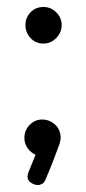

<svg xmlns="http://www.w3.org/2000/svg" viewBox="-20 -442 247 551"><path d="M89 89Q79 89 69 82.5Q59 76 59 65Q59 59 61 54L82 2Q68 -4 59 -17Q50 -30 50 -46Q50 -68 65 -83.5Q80 -99 101 -99Q122 -99 138 -84.5Q154 -70 154 -46Q154 -43 153 -37.5Q152 -32 147.5 -20Q143 -8 134.5 14.5Q126 37 110 75Q107 82 101 85.5Q95 89 89 89ZM105 -317Q82 -317 67.5 -333Q53 -349 53 -370Q53 -391 67.5 -406.5Q82 -422 105 -422Q126 -422 141.5 -406.5Q157 -391 157 -370Q157 -349 141.5 -333Q126 -317 105 -317Z"/></svg>

Font: Dosis ExtraLight Medium
Style: Regular
Weight: 500
Version: Version 3.001; ttfautohint (v1.8.2)